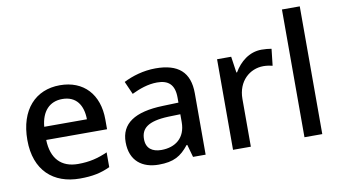

<svg xmlns="http://www.w3.org/2000/svg" viewBox="-76 -937 1995 1125"><g transform="rotate(-10 921.5 -375.0)"><path d="M295 -549C150 -549 52 -446 52 -265C52 -84 160 10 317 10C393 10 443 -1 497 -26V-114C440 -89 390 -76 321 -76C221 -76 164 -136 161 -247H523V-305C523 -455 436 -549 295 -549ZM295 -467C378 -467 416 -409 417 -325H163C171 -416 219 -467 295 -467Z M864 -549C792 -549 724 -528 673 -502L707 -425C753 -447 804 -466 859 -466C924 -466 962 -437 962 -358V-328L870 -325C699 -320 617 -263 617 -153C617 -41 689 10 786 10C876 10 919 -16 966 -75H970L991 0H1066V-365C1066 -491 999 -549 864 -549ZM889 -257 961 -259V-212C961 -118 899 -72 816 -72C763 -72 726 -96 726 -152C726 -215 766 -252 889 -257Z M1495 -549C1421 -549 1365 -501 1331 -443H1327L1313 -539H1229V0H1335V-284C1335 -390 1408 -452 1489 -452C1506 -452 1528 -449 1543 -445L1554 -544C1538 -547 1514 -549 1495 -549Z M1760 0V-760H1654V0Z"/></g></svg>

Font: Noto Sans Hanifi Rohingya Medium
Style: Regular
Weight: 500
Designer: Monotype Design Team and DaltonMaag
Foundry: Google LLC
Version: Version 2.102